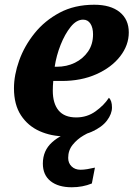

<svg xmlns="http://www.w3.org/2000/svg" viewBox="-20 -566 564 811"><path d="M256 10Q197 10 147.5 -12Q98 -34 68.5 -79Q39 -124 39 -193Q39 -249 61 -310.5Q83 -372 126 -425.5Q169 -479 232 -512.5Q295 -546 378 -546Q447 -546 485.5 -515Q524 -484 524 -429Q524 -375 487.5 -328Q451 -281 387 -252.5Q323 -224 241 -224H205Q204 -214 203.5 -203.5Q203 -193 203 -183Q203 -129 227.5 -99.5Q252 -70 302 -70Q348 -70 384 -96Q420 -122 440 -153Q453 -141 453 -112Q453 -85 432 -57Q411 -29 367.5 -9.5Q324 10 256 10ZM219 -284Q262 -284 296.5 -301Q331 -318 352 -348.5Q373 -379 373 -421Q373 -449 362 -466Q351 -483 331 -483Q303 -483 278.5 -452.5Q254 -422 236 -376.5Q218 -331 211 -284ZM283 225Q226 225 193.5 199Q161 173 161 125Q161 70 200 35Q239 0 300 -15H381Q359 -9 332.5 6.5Q306 22 287 45.5Q268 69 268 101Q268 123 282.5 137Q297 151 320 151Q333 151 348.5 148.5Q364 146 381 142L368 209Q329 225 283 225Z"/></svg>

Font: Noto Serif SemiCondensed ExtraBold
Style: Italic
Weight: 800
Width: 4
Italic angle: -12°
Designer: Monotype Design Team
Foundry: Monotype Imaging Inc.
Version: Version 2.014; ttfautohint (v1.8.4.7-5d5b)